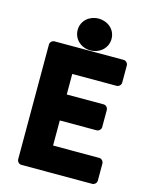

<svg xmlns="http://www.w3.org/2000/svg" viewBox="-129 -948 841 1057"><g transform="rotate(15 291.0 -419.0)"><path d="M72 0C72 11 82 25 97 25H501C512 25 526 15 526 0V-98C526 -109 516 -123 501 -123H238V-266H448C459 -266 473 -276 473 -291V-389C473 -400 463 -414 448 -414H238V-531H491C502 -531 516 -541 516 -556V-654C516 -665 506 -679 491 -679H97C86 -679 72 -669 72 -654ZM300 -682C352 -682 397 -719 397 -773C397 -827 352 -863 300 -863C249 -863 204 -827 204 -773C204 -719 249 -682 300 -682Z"/></g></svg>

Font: Falling Sky
Style: Blk
Weight: 900
Designer: Paul D. Hunt
Foundry: Adobe Systems Incorporated
Version: Version 1.02